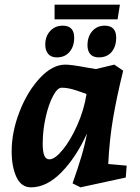

<svg xmlns="http://www.w3.org/2000/svg" viewBox="-20 -789 601 823"><path d="M30 -140Q30 -224 64 -311Q98 -398 151.5 -455Q205 -512 260 -512Q286 -512 355 -499L391 -493L470 -512L508 -486Q481 -377 465 -284Q449 -191 444 -86L523 -79L519 -28L325 14L291 -3Q314 -68 329 -118.5Q344 -169 353 -217Q306 -114 243 -50Q180 14 113 14Q71 14 50.5 -30Q30 -74 30 -140ZM192 -106Q215 -106 248.5 -146.5Q282 -187 311 -252Q340 -317 351 -386Q319 -398 293.5 -405.5Q268 -413 244 -413Q226 -413 207 -377Q188 -341 175.5 -285Q163 -229 163 -172Q163 -141 169.5 -123.5Q176 -106 192 -106ZM174 -598Q174 -633 195 -656Q216 -679 249 -679Q298 -679 298 -627Q298 -590 278 -566.5Q258 -543 224 -543Q199 -543 186.5 -558Q174 -573 174 -598ZM355 -595Q355 -632 375.5 -655.5Q396 -679 429 -679Q478 -679 478 -627Q478 -590 458.5 -566.5Q439 -543 404 -543Q379 -543 367 -557Q355 -571 355 -595ZM214 -769H494L484 -706H214Z"/></svg>

Font: Andada Pro ExtraBold
Style: Italic
Weight: 800
Italic angle: -6.99998°
Designer: Carolina Giovagnoli
Foundry: Huerta Tipografica
Version: Version 3.005; ttfautohint (v1.8.4)